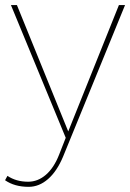

<svg xmlns="http://www.w3.org/2000/svg" viewBox="-33 -537 509 751"><path d="M79.1 193.8Q23.9 193.8 -13.2 168L-3.9 150.9Q30.3 173.8 77.1 173.8Q115.2 173.8 146.7 146.5Q178.2 119.1 198.2 67.9L224.1 2L9.8 -517.1H33.2L233.9 -22.9L432.1 -517.1H456.1L213.9 75.2Q189.9 132.8 155 163.3Q120.1 193.8 79.1 193.8Z"/></svg>

Font: Montserrat
Style: Thin
Weight: 250
Designer: Julieta Ulanovsky
Foundry: Julieta Ulanovsky
Version: Version 1.000;PS 002.000;hotconv 1.0.70;makeotf.lib2.5.58329